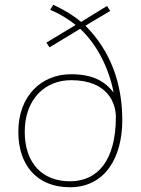

<svg xmlns="http://www.w3.org/2000/svg" viewBox="-20 -777 594 807"><path d="M204 -757 191 -736C231 -719 270 -695 298 -672L175 -598L188 -578L317 -656C390 -588 438 -487 457 -391H455C422 -433 373 -465 279 -465C152 -465 57 -372 57 -223C57 -83 135 10 274 10C423 10 494 -117 494 -272C494 -426 445 -563 339 -669L443 -731L430 -752L321 -685C291 -710 253 -734 204 -757ZM279 -440C433 -440 467 -343 467 -285C467 -109 395 -15 274 -15C160 -15 84 -89 84 -223C84 -360 169 -440 279 -440Z"/></svg>

Font: Noto Sans Gurmukhi Thin
Style: Regular
Weight: 100
Designer: Jelle Bosma - Monotype Design Team
Foundry: Monotype Imaging Inc.
Version: Version 2.004